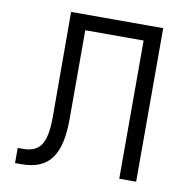

<svg xmlns="http://www.w3.org/2000/svg" viewBox="-80 -775 820 862"><g transform="rotate(10 330.0 -344.0)"><path d="M252 -225V-630H518V0H595V-700H175L176 -225C176 -99 147 -57 67 -57H45V12H75C201 12 252 -63 252 -225Z"/></g></svg>

Font: Mint Spirit
Style: Regular
Weight: 400
Designer: HARENDAL Hirwen
Foundry: Arkandis Digital Foundry.
Version: Version 1.004;FFEdit